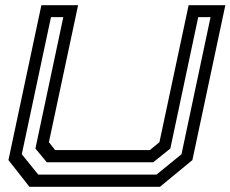

<svg xmlns="http://www.w3.org/2000/svg" viewBox="-20 -720 888 740"><path d="M93.5 0 12.5 -103 139.5 -700H281L168.5 -172L192.5 -141.5H557.5L594.5 -172L707 -700H848.5L721.5 -103L596.5 0ZM127.5 -47H583L679.5 -125.5L791.5 -654H744L636.5 -147.5L570.5 -94.5H160.5L116.5 -147.5L224 -654H176.5L64 -125.5Z"/></svg>

Font: Tourney Expanded Medium
Style: Italic
Weight: 500
Width: 7
Italic angle: -12°
Designer: Tyler Finck
Foundry: Etcetera Type Co
Version: Version 1.010; ttfautohint (v1.8.3)